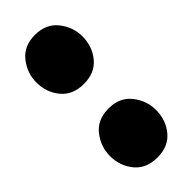

<svg xmlns="http://www.w3.org/2000/svg" viewBox="-33 -879 465 465"><g transform="rotate(45 200.0 -646.0)"><path d="M74 -567Q42 -567 16 -587.5Q-10 -608 -10 -646Q-10 -684 16 -704.5Q42 -725 74 -725Q108 -725 133 -704.5Q158 -684 158 -646Q158 -608 133 -587.5Q108 -567 74 -567ZM326 -567Q294 -567 268 -587.5Q242 -608 242 -646Q242 -684 268 -704.5Q294 -725 326 -725Q360 -725 385 -704.5Q410 -684 410 -646Q410 -608 385 -587.5Q360 -567 326 -567Z"/></g></svg>

Font: Source Serif Pro Black
Style: Regular
Weight: 900
Designer: Frank Grießhammer
Foundry: Adobe Systems Incorporated
Version: Version 3.001;hotconv 1.0.111;makeotfexe 2.5.65597